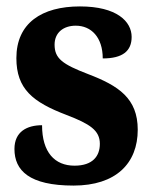

<svg xmlns="http://www.w3.org/2000/svg" viewBox="-20 -568 473 598"><path d="M209 10C341 10 409 -59 409 -164C409 -262 349 -301 255 -337C174 -368 150 -386 150 -429C150 -466 177 -488 216 -488C264 -488 300 -452 300 -386C362 -386 390 -409 390 -453C390 -501 344 -548 229 -548C110 -548 31 -496 31 -387C31 -291 82 -250 187 -210C260 -182 291 -162 291 -120C291 -82 269 -52 212 -52C151 -52 111 -93 111 -178C64 -178 25 -158 25 -104C25 -37 71 10 209 10Z"/></svg>

Font: Noto Serif Myanmar Condensed ExtraBold
Style: Regular
Weight: 800
Width: 3
Designer: Ben Mitchell and the Monotype Design Team
Foundry: Monotype Imaging Inc.
Version: Version 2.106